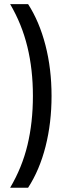

<svg xmlns="http://www.w3.org/2000/svg" viewBox="-20 -852 359 927"><path d="M138.9 -388.9Q138.9 -516.7 112.2 -626.1Q85.6 -735.6 28.9 -832.2H115.6Q170 -747.8 199.4 -633.9Q228.9 -520 228.9 -388.9Q228.9 -258.9 200 -145Q171.1 -31.1 115.6 54.4H28.9Q86.7 -43.3 112.8 -152.2Q138.9 -261.1 138.9 -388.9Z"/></svg>

Font: Paperlogy 5 Medium
Style: Regular
Weight: 500
Designer: redesigned by Lee Juim, glyphs from Gmarket Sans & Montserrat
Foundry: PT&
Version: Version 1.001